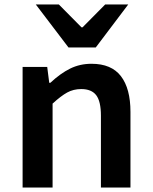

<svg xmlns="http://www.w3.org/2000/svg" viewBox="-20 -838 684 858"><path d="M81 -539H191L200 -468H205Q250 -510 293.5 -531.5Q337 -553 389 -553Q478 -553 520.5 -497.5Q563 -442 563 -338V0H431V-321Q431 -385 410 -412.5Q389 -440 343 -440Q308 -440 280 -424.5Q252 -409 215 -375V0H81ZM140 -818H243L344 -716H349L450 -818H553L408 -626H286Z"/></svg>

Font: Nebula Sans Semibold
Style: Regular
Weight: 600
Designer: Paul D. Hunt for Adobe (as Source Sans)
Foundry: Nebula Entertainment & Broadcasting LLC
Version: Version 1.010